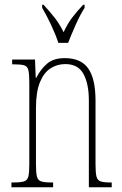

<svg xmlns="http://www.w3.org/2000/svg" viewBox="-20 -786 513 806"><path d="M28 0V-20H36Q67 -20 81 -24.5Q95 -29 99 -45Q103 -61 103 -96V-441Q103 -476 99 -492Q95 -508 81 -512Q67 -516 36 -516H31V-536H127L130 -459H132Q151 -496 178 -519Q205 -542 252 -542Q320 -542 350.5 -498.5Q381 -455 381 -363V-96Q381 -61 385 -45Q389 -29 402.5 -24.5Q416 -20 445 -20H449V0H353V-364Q353 -434 330.5 -475.5Q308 -517 254 -517Q220 -517 192 -499Q164 -481 147.5 -440.5Q131 -400 131 -333V-96Q131 -61 135 -45Q139 -29 153 -24.5Q167 -20 197 -20H203V0ZM225 -606Q214 -640 194 -682.5Q174 -725 157 -753V-766H163Q190 -736 209.5 -711.5Q229 -687 247 -651Q264 -687 282.5 -711.5Q301 -736 329 -766H335V-753Q317 -725 298 -682.5Q279 -640 266 -606Z"/></svg>

Font: Noto Serif Khmer ExtraCondensed Thin
Style: Regular
Weight: 100
Width: 2
Designer: Danh Hong and the Monotype Design Team
Foundry: Monotype Imaging Inc.
Version: Version 2.004; ttfautohint (v1.8.4.7-5d5b)